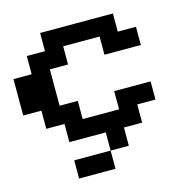

<svg xmlns="http://www.w3.org/2000/svg" viewBox="-137 -1137 1274 1274"><g transform="rotate(-15 500.0 -500.0)"><path d="M250 -937.5V-1000H500H750V-937.5V-875H812.5H875V-812.5V-750H750H625V-812.5V-875H500H375V-812.5V-750H312.5H250V-625V-500H312.5H375V-437.5V-375H500H625V-437.5V-500H750H875V-437.5V-375H812.5H750V-312.5V-250H687.5H625V-187.5V-125H562.5H500V-62.5V0H375H250V-62.5V-125H375H500V-187.5V-250H375H250V-312.5V-375H187.5H125V-437.5V-500H62.5H0V-625V-750H62.5H125V-812.5V-875H187.5H250Z"/></g></svg>

Font: Press Start 2P
Style: Regular
Weight: 500
Monospace: yes
Version: Version 2.14